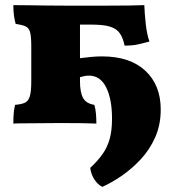

<svg xmlns="http://www.w3.org/2000/svg" viewBox="-20 -480 677 749"><path d="M379 249Q360 239 347.5 219Q335 199 332 175Q362 147 380.5 120.5Q399 94 408 61.5Q417 29 417 -17Q417 -94 394 -139.5Q371 -185 327 -185Q319 -185 310.5 -183.5Q302 -182 292 -179V-253Q315 -256 336 -258Q357 -260 378 -260Q487 -260 547 -204Q607 -148 607 -53Q607 7 585.5 55.5Q564 104 529 141.5Q494 179 454.5 206Q415 233 379 249ZM32 2Q32 -47 39 -71Q64 -73 77.5 -79.5Q91 -86 96.5 -105Q102 -124 102 -162V-299Q102 -337 97.5 -354Q93 -371 80 -377Q67 -383 41 -387Q37 -401 34.5 -419.5Q32 -438 32 -460Q55 -460 88.5 -459.5Q122 -459 160 -458.5Q198 -458 233 -458Q268 -458 292 -458V-163Q292 -120 304 -98Q316 -76 348 -71Q353 -55 354.5 -34.5Q356 -14 356 2Q337 1 297 0.5Q257 0 215 0Q187 0 152.5 0.5Q118 1 86 1Q54 1 32 2ZM466 -302Q460 -332 447.5 -350Q435 -368 409.5 -376Q384 -384 337 -384H251L283 -458Q354 -458 401.5 -458Q449 -458 482.5 -458.5Q516 -459 543 -460Q544 -429 548.5 -387.5Q553 -346 563 -318Q544 -313 521.5 -307.5Q499 -302 466 -302Z"/></svg>

Font: Vollkorn Black
Style: Regular
Weight: 900
Designer: Friedrich Althausen
Foundry: Friedrich Althausen
Version: Version 5.000